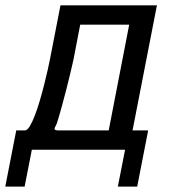

<svg xmlns="http://www.w3.org/2000/svg" viewBox="-40 -567 662 727"><path d="M21.5 -73.2H54.2Q63 -73.2 72.8 -89.1Q82.5 -105 92 -129.9Q101.6 -154.8 110.6 -185.5Q119.6 -216.3 127.2 -246.3Q134.8 -276.4 140.6 -302.2Q146.5 -328.1 149.4 -343.8L189 -546.9H554.2L461.9 -73.2H521L479.5 139.6H406.2L433.6 0H80.6L53.2 139.6H-20ZM371.6 -73.2 449.2 -473.6H263.7L238.3 -341.8Q237.3 -336.9 233.6 -321.3Q230 -305.7 224.6 -282.7Q219.2 -259.8 211.9 -231.4Q204.6 -203.1 196.3 -172.4Q192.4 -157.2 188.2 -143.1Q184.1 -128.9 180.9 -117.9Q177.7 -106.9 175.3 -100.1Q172.9 -93.3 172.4 -93.3Q166.5 -83.5 166.5 -79.1Q166.5 -73.2 182.1 -73.2Z"/></svg>

Font: Hack
Style: Italic
Weight: 400
Italic angle: -11°
Monospace: yes
Designer: Christopher Simpkins
Foundry: Christopher Simpkins
Version: Version 2.019; ttfautohint (v1.4.1) -l 4 -r 80 -G 350 -x 0 -